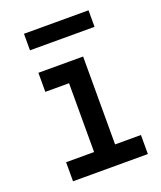

<svg xmlns="http://www.w3.org/2000/svg" viewBox="-139 -839 778 928"><g transform="rotate(-20 250.0 -375.5)"><path d="M428 -666V-751H96V-666ZM460 0V-98H327V-550H97V-452H219V-98H75V0Z"/></g></svg>

Font: Tekne LDO SemiBold
Style: Regular
Weight: 600
Monospace: yes
Designer: Alessio Laiso, Mario Rullo, Paolo Rosset
Foundry: Alessio Laiso
Version: Version 1.000;hotconv 1.0.109;makeotfexe 2.5.65596